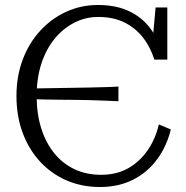

<svg xmlns="http://www.w3.org/2000/svg" viewBox="-20 -740 746 770"><path d="M95 -385Q127 -386 158 -386Q189 -386 219.5 -387Q250 -388 279.5 -388Q309 -388 338.5 -389Q368 -390 397 -390.5Q426 -391 455 -393V-334Q426 -335 397 -336.5Q368 -338 338.5 -338.5Q309 -339 279.5 -339.5Q250 -340 219.5 -340Q189 -340 158 -341Q127 -342 95 -343ZM374 -672Q323 -672 278 -649Q233 -626 199 -584.5Q165 -543 146 -485Q127 -427 127 -355Q127 -283 145.5 -225Q164 -167 197.5 -125.5Q231 -84 278.5 -61.5Q326 -39 385 -39Q448 -39 494.5 -65.5Q541 -92 572.5 -138Q604 -184 617 -241L665 -221Q649 -154 610.5 -101.5Q572 -49 514 -19.5Q456 10 381 10Q308 10 247 -16.5Q186 -43 141 -91.5Q96 -140 71 -207Q46 -274 46 -355Q46 -435 71.5 -502Q97 -569 142.5 -618Q188 -667 247 -693.5Q306 -720 373 -720Q438 -720 486.5 -700Q535 -680 568 -644Q601 -608 618 -559L590 -555L604 -710H651V-501H599Q583 -552 553 -590Q523 -628 479 -650Q435 -672 374 -672Z"/></svg>

Font: Roboto Serif 36pt Light
Style: Regular
Weight: 300
Designer: Greg Gazdowicz
Foundry: Commercial Type
Version: Version 1.008